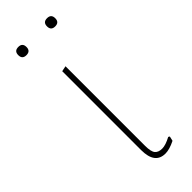

<svg xmlns="http://www.w3.org/2000/svg" viewBox="-212 -637 661 661"><g transform="rotate(-45 118.5 -306.0)"><path d="M29 -595Q29 -615 49 -615Q69 -615 69 -595Q69 -575 49 -575Q29 -575 29 -595ZM169 -595Q169 -615 189 -615Q209 -615 209 -595Q209 -575 189 -575Q169 -575 169 -595ZM148 3Q97 3 97 -65V-449L117 -453V-66Q117 -37 125.5 -27Q134 -17 152 -17Q169 -17 195 -31L200 -28L196 -11Q168 3 148 3Z"/></g></svg>

Font: Alegreya Sans SC Thin
Style: Regular
Weight: 100
Designer: Juan Pablo del Peral
Foundry: Huerta Tipografica
Version: Version 2.007